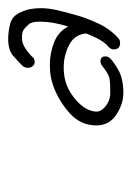

<svg xmlns="http://www.w3.org/2000/svg" viewBox="54 -740 322 470"><g transform="rotate(-90 215.0 -505.0)"><path d="M223 -364Q195 -364 169 -381.5Q143 -399 143 -430Q143 -469 173.5 -496Q204 -523 241 -536Q263 -544 291 -544Q320 -544 346.5 -533.5Q373 -523 385 -499Q397 -537 397 -568Q397 -588 391 -595Q384 -603 377.5 -608Q371 -613 354 -612Q344 -612 331 -603.5Q318 -595 307 -583Q301 -581 299 -581Q292 -581 288 -586Q284 -591 284 -598Q284 -606 290 -612Q299 -621 313 -633.5Q327 -646 355 -646Q372 -646 392 -641Q412 -636 421 -613Q426 -602 428 -590.5Q430 -579 430 -567Q430 -547 425 -525.5Q420 -504 413 -480Q407 -457 393 -426.5Q379 -396 356 -376Q352 -372 345 -372Q329 -372 329 -388Q329 -394 335 -400Q352 -413 368 -455Q366 -483 340.5 -496.5Q315 -510 285 -510Q267 -510 252 -506Q226 -499 202.5 -477.5Q179 -456 177 -433Q175 -420 189.5 -408Q204 -396 223 -396Q247 -396 258 -398Q269 -400 289 -416Q294 -420 300 -420Q312 -420 312 -408Q312 -400 305 -394Q281 -375 263 -369.5Q245 -364 223 -364Z"/></g></svg>

Font: Grape Nuts
Style: Regular
Weight: 400
Designer: Robert E. Leuschke
Foundry: Robert E. Leuschke
Version: Version 1.010; ttfautohint (v1.8.3)